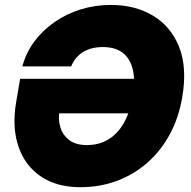

<svg xmlns="http://www.w3.org/2000/svg" viewBox="-20 -758 785 788"><path d="M309.6 10.3Q212.9 10.3 147.9 -33.7Q83 -77.6 56.2 -155.3Q29.3 -232.9 45.4 -333L62.5 -434.6H605.5L582 -293H187.5L223.6 -299.8Q218.3 -266.6 228 -234.9Q237.8 -203.1 264.4 -182.9Q291 -162.6 336.4 -162.6Q387.2 -162.6 425.8 -186.5Q464.4 -210.4 489.5 -255.6Q514.6 -300.8 525.4 -364.7Q535.6 -428.2 524.9 -473.1Q514.2 -518.1 483.4 -541.5Q452.6 -564.9 402.3 -564.9Q378.4 -564.9 358.2 -559.8Q337.9 -554.7 321 -544.4Q304.2 -534.2 292 -519.3Q279.8 -504.4 272 -485.4H71.8Q86.4 -541 120.6 -587.2Q154.8 -633.3 203.6 -667.2Q252.4 -701.2 311.5 -719.5Q370.6 -737.8 435.5 -737.8Q533.7 -737.8 607.2 -694.1Q680.7 -650.4 714.6 -566.7Q748.5 -482.9 728.5 -362.3Q714.4 -275.9 677.2 -207.3Q640.1 -138.7 584.7 -90.1Q529.3 -41.5 459.5 -15.6Q389.6 10.3 309.6 10.3Z"/></svg>

Font: Inter 17pt Black
Style: Italic
Weight: 900
Italic angle: -9.3988°
Version: Version 4.001;git-66647c0bb